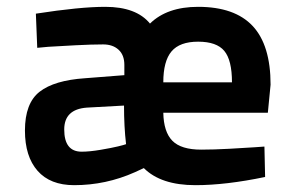

<svg xmlns="http://www.w3.org/2000/svg" viewBox="-20 -531 868 562"><path d="M569 -93Q605 -93 651 -95.5Q697 -98 726 -100L754 -102L756 -13Q641 11 552 11Q451 11 401 -39L375 -27Q290 11 197 11Q127 11 90 -31Q53 -73 53 -149Q53 -229 96 -262.5Q139 -296 229 -302L344 -311V-341Q344 -370 327 -385.5Q310 -401 282 -401Q249 -401 201 -398.5Q153 -396 121 -394L89 -391L85 -491Q214 -511 288 -511Q379 -511 419 -462Q469 -511 560 -511Q667 -511 719.5 -455Q772 -399 772 -283L764 -201H458Q459 -145 484.5 -119Q510 -93 569 -93ZM219 -87Q242 -87 274.5 -92.5Q307 -98 325.5 -102.5Q344 -107 349 -109Q343 -160 343 -222L234 -216Q168 -211 168 -152Q168 -87 219 -87ZM458 -290H659Q659 -355 636.5 -382Q614 -409 560 -409Q506 -409 482 -380.5Q458 -352 458 -290Z"/></svg>

Font: TypoPRO Titillium Text
Style: 800 wt
Weight: 800
Designer: Accademia di Belle Arti di Urbino and others
Foundry: Accademia di Belle Arti di Urbino and others.
Version: Version 25.000